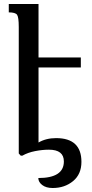

<svg xmlns="http://www.w3.org/2000/svg" viewBox="-20 -780 463 962"><path d="M385 -442V-492H173V-760H24V-718Q57 -718 65.5 -706Q74 -694 74 -645V-11L84 0H92Q120 -16 156.5 -23Q193 -30 225 -30Q300 -30 300 29Q300 112 172 112Q172 132 191.5 147Q211 162 244 162Q304 162 346 127.5Q388 93 388 31Q388 -88 261 -88Q211 -88 173 -66V-442Z"/></svg>

Font: Noto Serif Armenian ExtraCondensed Semi
Style: Regular
Weight: 600
Width: 3
Designer: Monotype Design Team
Foundry: Monotype Imaging Inc.
Version: Version 1.901